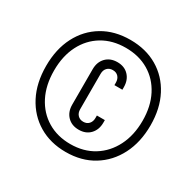

<svg xmlns="http://www.w3.org/2000/svg" viewBox="-165 -950 1175 1150"><g transform="rotate(30 423.0 -375.0)"><path d="M421.4 13Q315.2 13 234.4 -35.2Q153.6 -83.4 108.2 -170.7Q62.8 -258 62.8 -375.6Q62.8 -492.2 107.7 -579.2Q152.6 -666.2 233.8 -714.6Q314.9 -763 423.4 -763Q530.9 -763 611.7 -715.4Q692.5 -667.9 737.6 -581.6Q782.8 -495.4 782.8 -379.1Q782.8 -262.9 737.6 -174.6Q692.4 -86.2 611.1 -36.6Q529.9 13 421.4 13ZM421.4 -42Q513.4 -42 582.2 -84.7Q651 -127.4 689.4 -203.4Q727.8 -279.4 727.8 -379.1Q727.8 -478.9 689.6 -552.8Q651.4 -626.8 582.9 -667.4Q514.4 -708 423.4 -708Q331.4 -708 262.6 -666.6Q193.8 -625.2 155.8 -550.5Q117.8 -475.8 117.8 -375.6Q117.8 -274.5 156.2 -199.4Q194.6 -124.4 263.2 -83.2Q331.8 -42 421.4 -42ZM422.4 -141.5Q373.4 -141.5 343.8 -172.2Q314.2 -202.9 314.2 -252.5V-497.5Q314.2 -547.2 343.8 -577.9Q373.4 -608.5 422.4 -608.5Q471.4 -608.5 500.6 -577.7Q529.8 -546.9 529.8 -497.5V-480H474.8V-497.5Q474.8 -522.5 460.6 -538Q446.4 -553.5 422.1 -553.5Q398.5 -553.5 383.9 -538.4Q369.2 -523.2 369.2 -497.5V-252.5Q369.2 -226.9 383.9 -211.7Q398.5 -196.5 422.1 -196.5Q446.4 -196.5 460.6 -212.2Q474.8 -228 474.8 -252.5V-270H529.8V-252.5Q529.8 -203.2 500.6 -172.4Q471.4 -141.5 422.4 -141.5Z"/></g></svg>

Font: Mohave Light
Style: Regular
Weight: 300
Designer: Gumpita Rahayu
Foundry: Tokotype
Version: Version 2.003